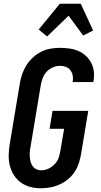

<svg xmlns="http://www.w3.org/2000/svg" viewBox="-20 -999 540 1027"><path d="M199 8Q170 8 142.5 1Q115 -6 92.5 -22Q70 -38 55 -61.5Q40 -85 33 -112Q26 -139 26.5 -168.5Q27 -198 32 -228L86 -552Q90 -577 98.5 -602Q107 -627 121 -649.5Q135 -672 155.5 -691Q176 -710 200 -722Q224 -734 249.5 -738.5Q275 -743 300 -743Q326 -743 351.5 -739.5Q377 -736 399 -726.5Q421 -717 439 -700.5Q457 -684 468 -662.5Q479 -641 482 -616Q485 -591 480 -565L479 -560H368L369 -562Q372 -579 369 -595Q366 -611 356.5 -623.5Q347 -636 332 -641.5Q317 -647 300 -647Q281 -647 261 -638Q241 -629 227 -612.5Q213 -596 206.5 -576Q200 -556 197 -537L143 -212Q140 -198 139 -184.5Q138 -171 139.5 -157.5Q141 -144 144.5 -131.5Q148 -119 155.5 -109Q163 -99 175 -93.5Q187 -88 201 -88Q221 -88 240.5 -97.5Q260 -107 274.5 -123Q289 -139 295 -159Q301 -179 304 -198L323 -310H245L261 -406H452L415 -183Q411 -157 403.5 -132Q396 -107 382 -84Q368 -61 347 -43Q326 -25 301.5 -13.5Q277 -2 251 3Q225 8 199 8ZM232 -804 187 -841 300 -979H412L478 -836L425 -809L347 -915Z"/></svg>

Font: Iosevka SS18
Style: Bold Italic
Weight: 700
Italic angle: -9°
Monospace: yes
Designer: Belleve Invis
Foundry: Belleve Invis
Version: Version 25.1.1; ttfautohint (v1.8.4)